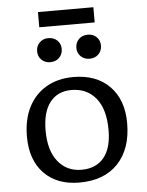

<svg xmlns="http://www.w3.org/2000/svg" viewBox="-60 -932 762 994"><g transform="rotate(-5 321.5 -435.0)"><path d="M313 14Q196 14 129 -55.5Q62 -125 62 -246Q62 -335 94.5 -399Q127 -463 187 -498Q247 -533 328 -533Q447 -533 516 -463Q585 -393 585 -271Q585 -138 513.5 -62Q442 14 313 14ZM329 -51Q404 -51 445 -100Q486 -149 486 -244Q486 -353 439 -410Q392 -467 312 -467Q241 -467 201 -416.5Q161 -366 161 -269Q161 -165 207 -108Q253 -51 329 -51ZM421 -620Q393 -620 375 -637.5Q357 -655 357 -682Q357 -709 375 -727Q393 -745 421 -745Q449 -745 467 -727.5Q485 -710 485 -683Q485 -656 467 -638Q449 -620 421 -620ZM216 -620Q189 -620 171 -637.5Q153 -655 153 -682Q153 -709 171 -727Q189 -745 216 -745Q245 -745 263 -727.5Q281 -710 281 -683Q281 -656 263 -638Q245 -620 216 -620ZM175 -805V-884H463V-805Z"/></g></svg>

Font: Literata 7pt
Style: Regular
Weight: 400
Designer: Latin by Veronika Burian and Jose Scaglione. Greek by Irene Vlachou. Cyrillic by Vera Evstafieva.
Foundry: TypeTogether
Version: Version 3.002